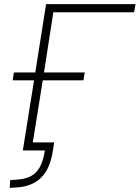

<svg xmlns="http://www.w3.org/2000/svg" viewBox="-20 -725 673 925"><path d="M27 180 29 143 66 140Q128 135 157 101.5Q186 68 196 0H90L144 -338H41L47 -376H150L202 -705H633L626 -666H237L192 -376H388L382 -338H186L138 -39H241L235 0Q222 87 179 130Q136 173 62 178Z"/></svg>

Font: Mulish ExtraLight
Style: Italic
Weight: 200
Italic angle: -9°
Designer: Vernon Adams
Foundry: Vernon Adams
Version: Version 3.603